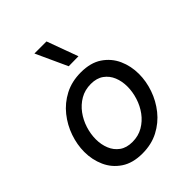

<svg xmlns="http://www.w3.org/2000/svg" viewBox="-224 -913 1045 1045"><g transform="rotate(-45 298.5 -390.5)"><path d="M308 -610 225 -791H318L384 -611ZM256 10Q182 10 133.5 -22.5Q85 -55 61.5 -107.5Q38 -160 38 -220Q38 -276 57.5 -332.5Q77 -389 114.5 -436Q152 -483 206.5 -511.5Q261 -540 331 -540Q406 -540 454 -507.5Q502 -475 525.5 -423Q549 -371 549 -310Q549 -254 529.5 -197.5Q510 -141 472.5 -94Q435 -47 380.5 -18.5Q326 10 256 10ZM262 -73Q308 -73 344 -94Q380 -115 405 -149Q430 -183 443 -224.5Q456 -266 456 -306Q456 -347 442 -381Q428 -415 399 -436Q370 -457 325 -457Q279 -457 243 -436Q207 -415 182 -381Q157 -347 144 -306Q131 -265 131 -224Q131 -184 145 -149.5Q159 -115 188 -94Q217 -73 262 -73Z"/></g></svg>

Font: Be Vietnam Pro
Style: Italic
Weight: 400
Italic angle: -12°
Designer: Lam Bao, Tony Le, Vietanh Nguyen
Foundry: Yellow Type Foundry
Version: Version 1.002; ttfautohint (v1.8.3)